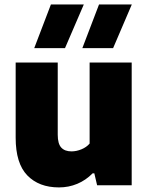

<svg xmlns="http://www.w3.org/2000/svg" viewBox="-20 -828 662 858"><path d="M50 -212.5V-548.5H238V-226Q238 -185.5 253.8 -168.5Q269.5 -151.5 299.5 -151.5Q321.5 -151.5 344 -160.8Q366.5 -170 380.5 -186.5V-548.5H568.5V0H414L401.5 -53.5H394Q363.5 -22.5 325.2 -6.5Q287 9.5 243.5 9.5Q154 9.5 102 -44.2Q50 -98 50 -212.5ZM133 -613 207.5 -808H354.5L270.5 -613ZM348 -613 422.5 -808H569L485.5 -613Z"/></svg>

Font: Encode Sans ExtraBold
Style: Regular
Weight: 800
Designer: Multiple Designers
Foundry: Impallari Type
Version: Version 2.000